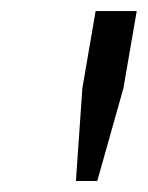

<svg xmlns="http://www.w3.org/2000/svg" viewBox="-20 -749 267 347"><path d="M155.8 -421.9H117.2L128.9 -589.8L152.8 -729H227.1L203.1 -589.8Z"/></svg>

Font: Hubot Sans
Style: Italic
Weight: 400
Italic angle: -10°
Designer: Deni Anggara
Foundry: GitHub
Version: Version 1.001;gftools[0.9.31]